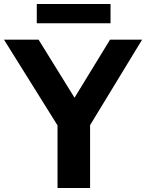

<svg xmlns="http://www.w3.org/2000/svg" viewBox="-46 -938 729 958"><path d="M241 0V-379L274 -259.5L-26 -740H146.5L349 -413H303L503 -740H663L370.5 -259.5L403.5 -376.5V0ZM137.5 -822V-918H505.5V-822Z"/></svg>

Font: Encode Sans Condensed Thin
Style: Bold
Weight: 700
Version: Version 3.002